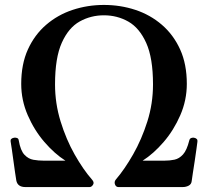

<svg xmlns="http://www.w3.org/2000/svg" viewBox="-20 -758 842 778"><path d="M83 0Q51 0 46 -27Q44 -38 41 -59.5Q38 -81 34.5 -106Q31 -131 28 -152.5Q25 -174 23 -185Q21 -197 37 -200Q42 -201 48.5 -199Q55 -197 56 -189Q63 -148 79 -131Q95 -114 115.5 -110.5Q136 -107 156 -107H245Q201 -135 160 -182.5Q119 -230 92.5 -291Q66 -352 66 -418Q66 -498 93 -557.5Q120 -617 167 -657.5Q214 -698 274.5 -718Q335 -738 401 -738Q468 -738 528.5 -718Q589 -698 636 -657.5Q683 -617 710 -557.5Q737 -498 737 -418Q737 -352 710.5 -291Q684 -230 643 -182.5Q602 -135 558 -107H647Q668 -107 687 -111Q706 -115 721.5 -132Q737 -149 747 -189Q749 -197 755.5 -199Q762 -201 766 -200Q782 -197 780 -184Q779 -176 776 -154Q773 -132 769 -105.5Q765 -79 761.5 -57Q758 -35 757 -26Q756 -12 745 -6Q734 0 720 0H460Q450 0 446 -10.5Q442 -21 449 -30Q485 -72 519.5 -132.5Q554 -193 577 -265.5Q600 -338 600 -416Q600 -523 572.5 -584Q545 -645 500 -670.5Q455 -696 401 -696Q348 -696 303 -671Q258 -646 230.5 -585Q203 -524 203 -416Q203 -339 225.5 -266Q248 -193 282.5 -132Q317 -71 353 -30Q363 -19 357 -9.5Q351 0 343 0Z"/></svg>

Font: Zen Antique
Style: Regular
Weight: 400
Designer: Yoshimichi Ohira
Foundry: Positype
Version: Version 1.001